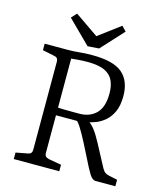

<svg xmlns="http://www.w3.org/2000/svg" viewBox="-112 -830 778 913"><g transform="rotate(15 277.5 -373.0)"><path d="M42 0V-32L100 -43Q120 -46 120 -66V-501Q120 -521 100 -524L42 -536V-568H152Q184 -568 211.5 -571Q239 -574 275 -574Q380 -574 424 -536Q468 -498 468 -424Q468 -377 454 -346.5Q440 -316 418.5 -298Q397 -280 374.5 -271.5Q352 -263 335 -260L302 -253Q258 -253 220 -253Q182 -253 168 -253V-291Q185 -290 210 -289.5Q235 -289 258 -289Q281 -289 290 -289Q340 -290 370.5 -321Q401 -352 401 -419Q401 -455 389 -481.5Q377 -508 347 -522.5Q317 -537 261 -537Q236 -537 214 -535Q192 -533 182 -532V-66Q182 -48 203 -43L266 -32V0ZM445 0Q428 0 413 -25Q398 -50 377 -93L341 -164Q322 -201 304 -229.5Q286 -258 269 -265L325 -275Q351 -261 369 -238Q387 -215 406 -179L465 -68Q473 -54 480 -49Q487 -44 500 -41L542 -32V0ZM399 -723 298 -613 242 -609 130 -720 154 -746 270 -666 377 -746Z"/></g></svg>

Font: Rasa Light
Style: Regular
Weight: 300
Designer: Anna Giedrys (Yrsa+Rasa design), David Brezina (Yrsa art-direction, Rasa art-direction, design)
Foundry: Rosetta Type Foundry
Version: Version 2.004